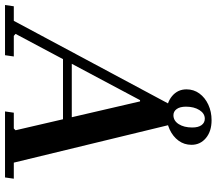

<svg xmlns="http://www.w3.org/2000/svg" viewBox="-98 -794 863 765"><g transform="rotate(90 333.5 -411.5)"><path d="M171 0H-29L-24 -35H34L374 -670H445L599 -35H663L658 0H395L400 -35H463L470 -42L355 -538H350L86 -42L94 -35H176ZM172 -266H498L493 -231H167ZM430 -823Q474 -823 501 -800.5Q528 -778 528 -743Q528 -714 511.5 -691.5Q495 -669 467 -656Q439 -643 404 -643Q361 -643 334 -665.5Q307 -688 307 -723Q307 -752 323.5 -774.5Q340 -797 368 -810Q396 -823 430 -823ZM410 -671Q432 -671 445.5 -692Q459 -713 459 -746Q459 -770 449.5 -783Q440 -796 424 -796Q403 -796 389.5 -774.5Q376 -753 376 -721Q376 -697 385.5 -684Q395 -671 410 -671Z"/></g></svg>

Font: Brygada 1918 SemiBold
Style: Italic
Weight: 600
Italic angle: -8°
Designer: Mateusz Machalski | Borys Kosmynka | Przemek Hoffer
Foundry: NIEPODLEGLA 2018
Version: Version 3.006